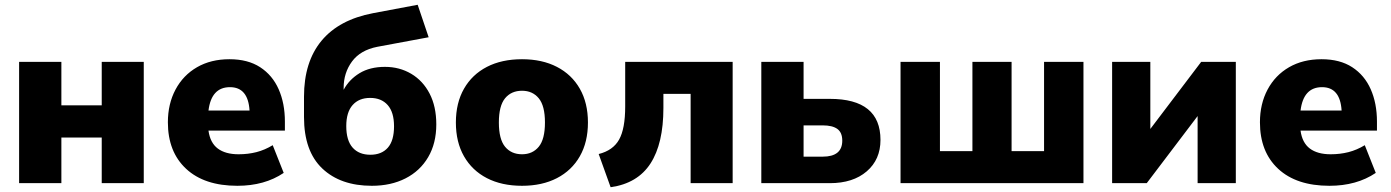

<svg xmlns="http://www.w3.org/2000/svg" viewBox="-20 -767 5825 804"><path d="M60 0V-508H237V-326H406V-508H582V0H406V-191H237V0Z M974 11Q836 11 759.5 -60Q683 -131 683 -255Q683 -332 715 -392Q747 -452 805 -485.5Q863 -519 941 -519Q1018 -519 1069.5 -485.5Q1121 -452 1147 -393Q1173 -334 1173 -258V-220H853Q860 -169 892 -145Q924 -121 979 -121Q1019 -121 1054 -130Q1089 -139 1122 -159L1168 -43Q1088 11 974 11ZM943 -402Q865 -402 853 -304H1025Q1019 -402 943 -402Z M1537 11Q1406 11 1329.5 -61.5Q1253 -134 1253 -277V-362Q1253 -508 1326.5 -596.5Q1400 -685 1543 -712L1729 -747L1775 -611L1560 -571Q1489 -557 1454 -509.5Q1419 -462 1419 -399V-391Q1442 -434 1485.5 -460.5Q1529 -487 1592 -487Q1653 -487 1702 -458Q1751 -429 1779 -375Q1807 -321 1807 -246Q1807 -167 1773 -109Q1739 -51 1678 -20Q1617 11 1537 11ZM1531 -119Q1578 -119 1604 -148.5Q1630 -178 1630 -238Q1630 -297 1603.5 -327Q1577 -357 1530 -357Q1483 -357 1456.5 -327Q1430 -297 1430 -239Q1430 -179 1456.5 -149Q1483 -119 1531 -119Z M2166 11Q2081 11 2019 -21Q1957 -53 1923 -112.5Q1889 -172 1889 -254Q1889 -336 1923 -395.5Q1957 -455 2019 -487Q2081 -519 2166 -519Q2250 -519 2312 -487Q2374 -455 2408 -395.5Q2442 -336 2442 -254Q2442 -172 2408 -112.5Q2374 -53 2312 -21Q2250 11 2166 11ZM2166 -121Q2210 -121 2236 -152.5Q2262 -184 2262 -254Q2262 -324 2236 -355.5Q2210 -387 2166 -387Q2121 -387 2095 -355.5Q2069 -324 2069 -254Q2069 -184 2095 -152.5Q2121 -121 2166 -121Z M2537 17 2487 -122Q2547 -137 2572.5 -182.5Q2598 -228 2598 -321V-508H3048V0H2872V-374H2758V-315Q2758 -166 2704 -82.5Q2650 1 2537 17Z M3168 0V-508H3345V-353H3455Q3667 -353 3667 -181Q3667 -99 3609.5 -49.5Q3552 0 3455 0ZM3345 -111H3425Q3507 -111 3507 -178Q3507 -212 3486.5 -227Q3466 -242 3425 -242H3345Z M3751 0V-508H3916V-134H4052V-508H4216V-134H4352V-508H4517V0Z M4637 0V-508H4797V-227L5010 -508H5155V0H4995V-281L4782 0Z M5547 11Q5409 11 5332.5 -60Q5256 -131 5256 -255Q5256 -332 5288 -392Q5320 -452 5378 -485.5Q5436 -519 5514 -519Q5591 -519 5642.5 -485.5Q5694 -452 5720 -393Q5746 -334 5746 -258V-220H5426Q5433 -169 5465 -145Q5497 -121 5552 -121Q5592 -121 5627 -130Q5662 -139 5695 -159L5741 -43Q5661 11 5547 11ZM5516 -402Q5438 -402 5426 -304H5598Q5592 -402 5516 -402Z"/></svg>

Font: Mulish Black
Style: Regular
Weight: 900
Designer: Vernon Adams
Foundry: Vernon Adams
Version: Version 3.603; ttfautohint (v1.8.3)